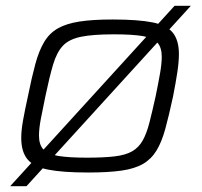

<svg xmlns="http://www.w3.org/2000/svg" viewBox="-20 -585 693 660"><path d="M15 55 580 -565H636L71 55ZM283 8Q195 8 145 -2Q95 -12 74 -38Q53 -64 53 -111Q53 -137 59.5 -173Q66 -209 76 -254Q89 -319 101.5 -365Q114 -411 132 -441Q150 -471 179 -487.5Q208 -504 253.5 -511Q299 -518 367 -518Q455 -518 504.5 -508Q554 -498 574.5 -472Q595 -446 595 -399Q595 -372 589.5 -336Q584 -300 575 -254Q561 -189 548.5 -143Q536 -97 518 -67.5Q500 -38 471.5 -21.5Q443 -5 397.5 1.5Q352 8 283 8ZM279 -43Q337 -43 374.5 -47.5Q412 -52 434.5 -65Q457 -78 470.5 -102Q484 -126 493.5 -163Q503 -200 515 -254Q524 -298 530 -332Q536 -366 536 -390Q536 -422 521 -438.5Q506 -455 470.5 -461Q435 -467 371 -467Q299 -467 258 -458.5Q217 -450 196 -427.5Q175 -405 162.5 -363Q150 -321 136 -254Q127 -211 120.5 -177Q114 -143 114 -119Q114 -88 129 -71.5Q144 -55 180 -49Q216 -43 279 -43Z"/></svg>

Font: Saira Expanded Light
Style: Italic
Weight: 300
Width: 7
Italic angle: -12°
Designer: Hector Gatti with collaboration of the Omnibus-Type team
Foundry: Omnibus-Type
Version: Version 1.101